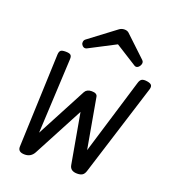

<svg xmlns="http://www.w3.org/2000/svg" viewBox="-146 -912 919 1031"><g transform="rotate(20 313.5 -397.0)"><path d="M95.7 -554.7 75.2 -21Q73.7 10.7 113.3 10.7Q148.9 10.7 166 -21L317.4 -307.1L368.2 -21Q374 10.7 413.1 10.7Q432.1 10.7 442.9 3.7Q453.6 -3.4 459 -21L622.6 -542Q629.4 -560.5 624.5 -570.3Q619.6 -580.1 598.6 -583.5Q577.6 -586.9 567.4 -581.3Q557.1 -575.7 551.8 -557.1L420.9 -126L370.1 -412.6Q367.2 -432.1 336.4 -432.1Q308.6 -432.1 297.9 -412.6L146.5 -126L167.5 -553.2Q168.5 -570.8 160.9 -577.4Q153.3 -584 131.8 -584Q110.8 -584 103.8 -577.6Q96.7 -571.3 95.7 -554.7ZM382.3 -716.8 505.4 -639.2Q513.7 -634.8 521.2 -637.9Q528.8 -641.1 534.2 -649.4Q546.4 -669.4 534.2 -681.6L414.1 -794.9Q404.8 -803.7 388.7 -803.7Q373 -803.7 360.4 -794.9L210 -681.6Q202.1 -675.8 200.4 -666.5Q198.7 -657.2 203.1 -649.9Q207.5 -641.6 215.3 -638.2Q223.1 -634.8 232.9 -639.2Z"/></g></svg>

Font: Courier Prime Code
Style: Italic
Weight: 400
Italic angle: -10°
Designer: Alan Dague-Greene
Foundry: Quote-Unquote Apps
Version: Version 3.18